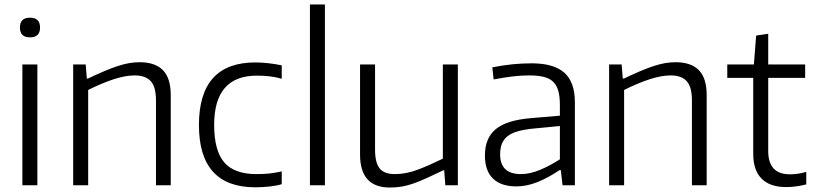

<svg xmlns="http://www.w3.org/2000/svg" viewBox="-20 -828 3640 858"><path d="M114 -661Q69 -661 69 -705Q69 -749 114 -749Q159 -749 159 -705Q159 -661 114 -661ZM80 -540H147V0H80Z M307 -540H363L368 -477H373Q413 -496 446 -510Q479 -524 506.5 -533Q534 -542 557.5 -546Q581 -550 604 -550Q673 -550 708 -514.5Q743 -479 743 -403V0H677V-380Q677 -440 653.5 -465.5Q630 -491 582 -491Q540 -491 487 -473.5Q434 -456 374 -426V0H307Z M1121 9Q869 9 869 -269Q869 -549 1121 -549Q1148 -549 1179.5 -545.5Q1211 -542 1239 -536V-476Q1212 -484 1183.5 -487Q1155 -490 1128 -490Q937 -490 937 -270Q937 -155 982 -102.5Q1027 -50 1126 -50Q1156 -50 1181.5 -52.5Q1207 -55 1239 -62V-5Q1217 2 1184.5 5.5Q1152 9 1121 9Z M1365 -808H1432V0H1365Z M1722 10Q1589 10 1589 -137V-540H1656V-159Q1656 -101 1676.5 -75.5Q1697 -50 1744 -50Q1796 -50 1849 -70.5Q1902 -91 1959 -119V-540H2026V0H1970L1965 -67H1961Q1919 -47 1887.5 -32.5Q1856 -18 1829 -8.5Q1802 1 1777 5.5Q1752 10 1722 10Z M2288 5Q2219 5 2183 -30Q2147 -65 2147 -133Q2147 -211 2195.5 -251Q2244 -291 2352 -300L2482 -311V-359Q2482 -396 2475 -421.5Q2468 -447 2452 -462.5Q2436 -478 2409.5 -484.5Q2383 -491 2344 -491Q2309 -491 2271 -486.5Q2233 -482 2186 -473L2180 -527Q2231 -537 2272.5 -541Q2314 -545 2356 -545Q2455 -545 2502 -503Q2549 -461 2549 -371V0H2494L2486 -68H2481Q2429 -33 2381 -14Q2333 5 2288 5ZM2308 -50Q2348 -50 2392.5 -68.5Q2437 -87 2482 -116V-265L2369 -254Q2326 -250 2296.5 -242Q2267 -234 2249 -220Q2231 -206 2223 -186Q2215 -166 2215 -138Q2215 -50 2308 -50Z M2702 -540H2758L2763 -477H2768Q2808 -496 2841 -510Q2874 -524 2901.5 -533Q2929 -542 2952.5 -546Q2976 -550 2999 -550Q3068 -550 3103 -514.5Q3138 -479 3138 -403V0H3072V-380Q3072 -440 3048.5 -465.5Q3025 -491 2977 -491Q2935 -491 2882 -473.5Q2829 -456 2769 -426V0H2702Z M3493 8Q3421 8 3383.5 -29.5Q3346 -67 3346 -140V-480H3230V-540H3349L3359 -669L3413 -677V-540H3578V-480H3413V-153Q3413 -49 3510 -49Q3526 -49 3544.5 -51.5Q3563 -54 3583 -60V-4Q3536 8 3493 8Z"/></svg>

Font: Encode Sans Normal
Style: Light
Weight: 300
Designer: Pablo Impallari, Andres Torresi
Foundry: Pablo Impallari, Andres Torresi
Version: Version 1.000; ttfautohint (v1.00) -l 8 -r 50 -G 200 -x 14 -